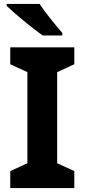

<svg xmlns="http://www.w3.org/2000/svg" viewBox="-20 -1020 429 974"><path d="M181 -1000H14V-990C52 -953 146 -875 197 -840H296V-853C264 -890 210 -955 181 -1000ZM357 -66V-152L270 -192V-654L357 -694V-780H32V-694L119 -654V-192L32 -152V-66Z"/></svg>

Font: Noto Sans Malayalam UI
Style: Bold
Weight: 700
Designer: Jelle Bosma - Monotype Design Team
Foundry: Monotype Imaging Inc.
Version: Version 2.104